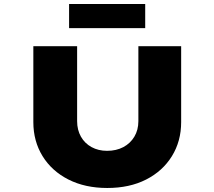

<svg xmlns="http://www.w3.org/2000/svg" viewBox="-20 -930 1067 956"><path d="M514 6Q404 6 321 -36Q238 -78 192 -152.5Q146 -227 146 -322V-700H364V-327Q364 -283 383 -249.5Q402 -216 436 -197.5Q470 -179 513 -179Q559 -179 594 -197.5Q629 -216 649 -249.5Q669 -283 669 -327V-700H882V-322Q882 -227 836 -152.5Q790 -78 707.5 -36Q625 6 514 6ZM324 -790V-910H703V-790Z"/></svg>

Font: Lexend Tera Black
Style: Regular
Weight: 900
Version: Version 1.007